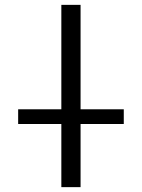

<svg xmlns="http://www.w3.org/2000/svg" viewBox="-20 -770 584 790"><path d="M54.7 -259.8V-320.3H232.4V-750H311.5V-320.3H489.3V-259.8H311.5V0H232.4V-259.8Z"/></svg>

Font: Mgen+ 1c regular
Style: Regular
Weight: 400
Designer: [Source Han Sans]
Ryoko NISHIZUKA  (kana & ideographs); Paul D. Hunt (Latin, Greek & Cyrillic); Wenlong ZHANG  (bopomofo
Version: Version 1.059.20150602